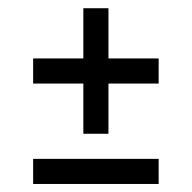

<svg xmlns="http://www.w3.org/2000/svg" viewBox="-20 -458 478 478"><path d="M62.5 -62.5H375V0H62.5ZM187.5 -437.5H250V-312.5H375V-250H250V-125H187.5V-250H62.5V-312.5H187.5Z"/></svg>

Font: Pixel Operator SC
Style: Regular
Weight: 400
Designer: Jayvee Enaguas (GrandChaos9000)
Foundry: The Grandoplex Project
Version: Version 1.4.1 (September 5, 2015)